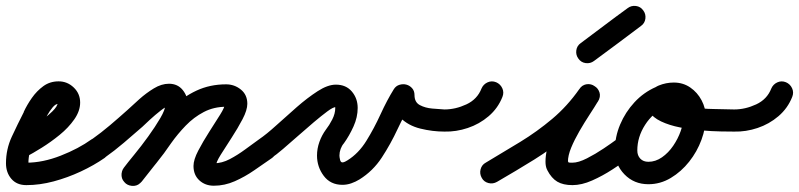

<svg xmlns="http://www.w3.org/2000/svg" viewBox="-46 -574 2672 642"><path d="M40 -49Q26 -42 11.5 -46.5Q-3 -51 -11 -65Q-18 -78 -13.5 -93Q-9 -108 5 -115Q15 -121 38 -135Q61 -149 86 -166.5Q111 -184 129 -201.5Q147 -219 147 -231Q147 -231 147 -230Q148 -228 149 -227Q149 -227 150 -227Q140 -227 130 -215Q120 -203 112 -188.5Q104 -174 101 -167Q101 -167 101 -166Q100 -166 100 -166Q84 -134 66.5 -99.5Q49 -65 49 -28Q49 -24 49 -23Q47 -26 45 -28Q44 -29 42 -29.5Q40 -30 42 -30Q97 -30 157 -53.5Q217 -77 260 -108Q260 -108 260 -108Q260 -108 260 -108Q273 -117 288.5 -114Q304 -111 313 -99Q322 -86 319 -70.5Q316 -55 304 -46Q268 -21 224 -0.5Q180 20 133.5 32.5Q87 45 42 45Q10 45 -8 24Q-26 3 -26 -28Q-26 -75 -6.5 -117Q13 -159 34 -200Q34 -200 33 -200Q33 -199 33 -199Q44 -223 60.5 -246.5Q77 -270 99 -286Q121 -302 150 -302Q179 -302 200.5 -281.5Q222 -261 222 -231Q222 -203 202.5 -175Q183 -147 153.5 -123Q124 -99 93.5 -80Q63 -61 40 -49Q40 -49 40 -49Q40 -49 40 -49Z M251 -56Q242 -68 245 -83.5Q248 -99 261 -108Q292 -130 321.5 -155Q351 -180 380 -206Q397 -222 420 -242.5Q443 -263 468.5 -278.5Q494 -294 519 -294Q548 -294 565 -273Q582 -252 582 -224Q582 -197 564.5 -162Q547 -127 522 -90.5Q497 -54 471 -21.5Q445 11 428 33Q428 33 428 33Q428 33 428 33Q418 45 402.5 47Q387 49 375 40Q363 30 361 14.5Q359 -1 368 -13Q380 -29 403 -57Q426 -85 449.5 -117.5Q473 -150 490 -179Q507 -208 507 -224Q507 -229 508.5 -225.5Q510 -222 514 -220Q515 -219 517.5 -219Q520 -219 519 -219Q510 -219 491.5 -204.5Q473 -190 455 -173.5Q437 -157 430 -150Q399 -123 368 -96.5Q337 -70 303 -46Q291 -37 275.5 -40Q260 -43 251 -56ZM427 33Q418 46 402.5 47.5Q387 49 375 39Q362 30 360.5 14.5Q359 -1 369 -13Q393 -44 417.5 -74.5Q442 -105 464 -137Q493 -179 529.5 -214.5Q566 -250 611 -271Q656 -292 710 -292Q738 -292 759.5 -274.5Q781 -257 781 -227Q781 -206 765 -175.5Q749 -145 728.5 -113.5Q708 -82 692 -56.5Q676 -31 676 -19Q676 -19 675 -21Q673 -25 669 -26.5Q665 -28 669 -28Q696 -28 722.5 -42Q749 -56 774 -74.5Q799 -93 820 -108Q833 -117 848.5 -114Q864 -111 873 -99Q882 -86 879 -70.5Q876 -55 864 -46Q835 -26 804 -4.5Q773 17 739 32Q705 47 669 47Q640 47 620.5 29Q601 11 601 -19Q601 -40 617 -70.5Q633 -101 653.5 -133Q674 -165 690 -190.5Q706 -216 706 -227Q706 -229 706 -226.5Q706 -224 707 -223Q708 -220 710.5 -218.5Q713 -217 710 -217Q669 -217 635.5 -199.5Q602 -182 575 -154Q548 -126 526 -95Q503 -61 477.5 -29.5Q452 2 427 33Q427 33 427 33Q427 33 427 33Z M810 -56Q801 -69 804 -84Q807 -99 820 -108Q845 -125 878 -155Q911 -185 946.5 -216Q982 -247 1016 -269Q1050 -291 1077 -291Q1111 -291 1130.5 -268Q1150 -245 1150 -213Q1150 -182 1136 -151Q1122 -120 1104 -95Q1097 -87 1093 -76Q1089 -65 1089 -54Q1089 -49 1091 -40Q1093 -31 1099 -31Q1103 -31 1108 -33.5Q1113 -36 1116 -38Q1153 -61 1179 -103Q1205 -145 1226.5 -192Q1248 -239 1271 -276Q1278 -287 1290 -290.5Q1302 -294 1313 -291Q1324 -288 1332 -279Q1340 -270 1340 -256Q1340 -232 1358 -222.5Q1376 -213 1399.5 -211Q1423 -209 1440 -208Q1440 -208 1440 -208Q1440 -208 1440 -208Q1456 -208 1467 -197Q1478 -186 1477 -171Q1477 -155 1466 -144Q1455 -133 1440 -134Q1400 -134 1359.5 -144Q1319 -154 1292.5 -180.5Q1266 -207 1266 -256Q1266 -270 1279.5 -272.5Q1293 -275 1307 -271Q1322 -267 1332 -257.5Q1342 -248 1335 -236Q1307 -193 1283.5 -142.5Q1260 -92 1230.5 -47Q1201 -2 1156 26Q1143 34 1128.5 39Q1114 44 1099 44Q1059 44 1036.5 14Q1014 -16 1014 -54Q1014 -77 1022 -99.5Q1030 -122 1044 -141Q1055 -155 1065 -174.5Q1075 -194 1075 -213Q1075 -218 1074 -219Q1075 -217 1077 -216.5Q1079 -216 1077 -216Q1068 -216 1048.5 -201.5Q1029 -187 1003.5 -165.5Q978 -144 951 -120Q924 -96 900.5 -76Q877 -56 862 -46Q849 -37 834 -40Q819 -43 810 -56Z M1440 -134Q1424 -134 1413 -145Q1402 -156 1403 -171Q1403 -187 1414 -198Q1425 -209 1440 -208Q1477 -208 1513.5 -225Q1550 -242 1564 -278Q1570 -292 1584 -298.5Q1598 -305 1613 -299Q1627 -293 1633.5 -279Q1640 -265 1634 -250Q1619 -212 1588 -185.5Q1557 -159 1518 -146Q1479 -133 1440 -134Q1440 -134 1440 -134Q1440 -134 1440 -134Z M1616 34Q1602 42 1587 38Q1572 34 1565 21Q1557 7 1561 -8Q1565 -23 1578 -30Q1637 -65 1693.5 -99.5Q1750 -134 1800.5 -176.5Q1851 -219 1891 -276Q1902 -291 1916.5 -292.5Q1931 -294 1942 -286Q1954 -279 1958.5 -265Q1963 -251 1954 -236Q1942 -216 1925 -190Q1908 -164 1891.5 -135.5Q1875 -107 1864 -80.5Q1853 -54 1853 -33Q1853 -33 1853 -33Q1853 -34 1852 -34Q1852 -37 1851.5 -38Q1851 -39 1851 -39Q1851 -39 1850 -40Q1850 -41 1850 -41Q1855 -32 1855 -31Q1855 -30 1868 -30Q1888 -30 1916.5 -44.5Q1945 -59 1972.5 -77.5Q2000 -96 2016 -108Q2016 -108 2016 -108Q2016 -108 2016 -108Q2029 -117 2044.5 -114Q2060 -111 2069 -99Q2078 -86 2075 -70.5Q2072 -55 2060 -46Q2035 -29 2002 -7.5Q1969 14 1934 29.5Q1899 45 1868 45Q1837 45 1817.5 33.5Q1798 22 1784 -5Q1784 -5 1784 -6Q1783 -7 1783 -7Q1778 -18 1778 -33Q1778 -73 1797.5 -116Q1817 -159 1843 -199.5Q1869 -240 1890 -274Q1899 -290 1914 -291Q1929 -292 1941 -284Q1953 -277 1958 -263Q1963 -249 1953 -234Q1909 -171 1855 -124.5Q1801 -78 1740.5 -40.5Q1680 -3 1616 34Q1616 34 1616 34Q1616 34 1616 34Z M1940 -370Q1928 -361 1912.5 -363Q1897 -365 1888 -378Q1879 -390 1881 -405.5Q1883 -421 1896 -430Q1935 -459 1974 -488.5Q2013 -518 2053 -547Q2053 -547 2053 -547Q2053 -547 2053 -547Q2065 -556 2080.5 -554Q2096 -552 2105 -539Q2114 -527 2112 -511.5Q2110 -496 2097 -487Q2058 -458 2019 -428.5Q1980 -399 1940 -370Q1940 -370 1940 -370Q1940 -370 1940 -370Z M2147 -283Q2161 -290 2175.5 -284.5Q2190 -279 2196 -265Q2203 -251 2197.5 -236.5Q2192 -222 2178 -215Q2137 -197 2111 -156.5Q2085 -116 2085 -71Q2085 -54 2095 -43.5Q2105 -33 2122 -33Q2146 -33 2167.5 -48Q2189 -63 2205 -86.5Q2221 -110 2230 -135.5Q2239 -161 2239 -183Q2239 -196 2230 -209Q2221 -222 2207 -222Q2200 -222 2194 -222Q2190 -221 2190 -221Q2191 -222 2192.5 -224.5Q2194 -227 2193 -226Q2193 -226 2193 -225Q2193 -225 2193 -225Q2190 -217 2191.5 -226.5Q2193 -236 2191 -239Q2191 -239 2191 -239Q2195 -237 2194 -237Q2193 -237 2199 -234Q2229 -221 2265.5 -215.5Q2302 -210 2339.5 -209.5Q2377 -209 2409 -208Q2409 -208 2409 -208Q2409 -208 2409 -208Q2425 -208 2436 -197Q2447 -186 2446 -171Q2446 -155 2435 -144Q2424 -133 2409 -134Q2394 -134 2364.5 -134.5Q2335 -135 2299 -138Q2263 -141 2227.5 -148Q2192 -155 2164.5 -168Q2137 -181 2124.5 -201Q2112 -221 2123 -251Q2123 -251 2123 -251Q2123 -250 2123 -250Q2132 -278 2156.5 -288Q2181 -298 2207 -298Q2238 -298 2262 -281.5Q2286 -265 2300 -238.5Q2314 -212 2314 -183Q2314 -146 2299.5 -106.5Q2285 -67 2258.5 -33.5Q2232 0 2197 21Q2162 42 2122 42Q2074 42 2042 9Q2010 -24 2010 -71Q2010 -116 2027.5 -157.5Q2045 -199 2075.5 -232Q2106 -265 2147 -283Q2147 -283 2147 -283Q2147 -283 2147 -283Z M2409 -134Q2393 -134 2382 -145Q2371 -156 2372 -171Q2372 -187 2383 -198Q2394 -209 2409 -208Q2446 -208 2482.5 -225Q2519 -242 2533 -278Q2539 -292 2553 -298.5Q2567 -305 2582 -299Q2596 -293 2602.5 -279Q2609 -265 2603 -250Q2588 -212 2557 -185.5Q2526 -159 2487 -146Q2448 -133 2409 -134Q2409 -134 2409 -134Q2409 -134 2409 -134Z"/></svg>

Font: FRB American Cursive Guidelines Extrabold
Style: Bold Italic
Weight: 800
Italic angle: -25°
Version: Version 2.0;Modular Font Editor K font №1